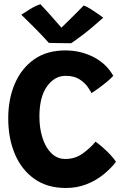

<svg xmlns="http://www.w3.org/2000/svg" viewBox="-20 -908 608 933"><path d="M543.5 -121.5Q518 -88.5 482 -59.5Q446 -30.5 400.2 -12.5Q354.5 5.5 300 5.5Q210 5.5 147.5 -38.5Q85 -82.5 52.5 -159Q20 -235.5 20 -332.5Q20 -427 52.2 -501.8Q84.5 -576.5 146.2 -619.8Q208 -663 297.5 -663Q370.5 -663 433.2 -631.5Q496 -600 530.5 -539.5Q518.5 -526.5 499 -510.2Q479.5 -494 459.2 -479.2Q439 -464.5 424.5 -455.5Q421 -463.5 407.5 -483.8Q394 -504 367.5 -521.8Q341 -539.5 299 -539.5Q245 -539.5 208.2 -488Q171.5 -436.5 171.5 -341.5Q171.5 -284.5 186.5 -237.8Q201.5 -191 229.8 -163.2Q258 -135.5 297.5 -135.5Q345 -135.5 381.8 -162Q418.5 -188.5 444.5 -219.5Q460 -208.5 479.5 -191.5Q499 -174.5 516.5 -155.8Q534 -137 543.5 -121.5ZM387 -881.5Q402.5 -875.5 422.8 -862.8Q443 -850 460 -838Q477 -826 481.5 -822Q421.5 -768 382 -738.5Q342.5 -709 326 -698Q316 -698 295.5 -698.2Q275 -698.5 253.2 -698.8Q231.5 -699 217.5 -699.5Q186.5 -734 153.2 -767.8Q120 -801.5 83.5 -836.5Q98.5 -846.5 126 -863.5Q153.5 -880.5 176.5 -887.5Q196.5 -866.5 217 -843.5Q237.5 -820.5 254 -801.5Q270.5 -782.5 278.5 -773.5Q288.5 -783.5 307.5 -802Q326.5 -820.5 348 -842Q369.5 -863.5 387 -881.5Z"/></svg>

Font: Grandstander SemiBold
Style: Regular
Weight: 600
Designer: Tyler Finck
Foundry: Etcetera Type Co
Version: Version 1.200; ttfautohint (v1.8.3)